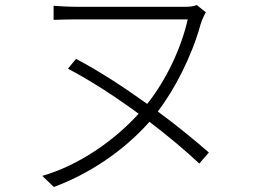

<svg xmlns="http://www.w3.org/2000/svg" viewBox="-20 -709 1040 763"><path d="M810 -103C756 -150 686 -208 607 -266C674 -353 743 -487 777 -612C783 -631 791 -648 798 -660L762 -689C750 -684 736 -682 718 -682H287C252 -682 220 -684 193 -686V-630C220 -631 253 -632 287 -632H726C701 -520 642 -393 565 -296C473 -362 374 -427 282 -475L250 -436C342 -388 441 -323 531 -257C433 -149 293 -52 148 -10L194 34C327 -15 467 -104 574 -225C650 -167 719 -109 772 -59Z"/></svg>

Font: Genne Gothic Light
Style: Regular
Weight: 300
Designer: Ryoko NISHIZUKA (kana & ideographs); Paul D. Hunt (Latin, Greek & Cyrillic); Wenlong ZHANG (bopomofo); Sandoll Communica
Foundry: Adobe Systems Incorporated
Version: Version 1.004;PS 1.004;hotconv 16.6.51;makeotf.lib2.5.65220